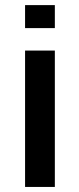

<svg xmlns="http://www.w3.org/2000/svg" viewBox="-20 -739 314 759"><path d="M196.8 0V-539.1H79.1V0ZM196.8 -627.9V-718.8H79.1V-627.9Z"/></svg>

Font: Winston Medium
Style: Regular
Weight: 500
Designer: Vernon Adams, Kim Jin-seong, David Berlow, Cristiano Sobral
Foundry: The Winston Project Authors
Version: Version 3.004